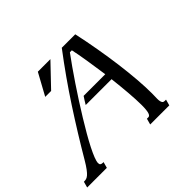

<svg xmlns="http://www.w3.org/2000/svg" viewBox="-279 -947 1177 1177"><g transform="rotate(-45 309.5 -358.0)"><path d="M370.6 -715.8H487.3Q504.9 -635.3 519 -553.7Q533.2 -472.2 543.2 -395.5Q553.2 -318.8 558.6 -250.2Q564 -181.6 564 -127Q564 -114.3 563.5 -102.5Q563 -90.8 563 -80.1Q563 -65.9 565.2 -57.9Q567.4 -49.8 570.6 -45.7Q573.7 -41.5 577.9 -40.3Q582 -39.1 585.9 -39.1H597.7L586.9 0H421.4L432.1 -39.1H444.8Q449.7 -39.1 454.1 -42.7Q458.5 -46.4 461.9 -55.7Q465.3 -64.9 467 -81.1Q468.8 -97.2 468.8 -122.6Q468.8 -145.5 467.3 -173.1Q465.8 -200.7 463.4 -231.7Q460.9 -262.7 457.5 -296.1Q454.1 -329.6 450.2 -363.8H226.1Q233.4 -376.5 241 -388.4Q248.5 -400.4 256.8 -412.6H444.3Q439 -448.2 433.8 -483.4Q428.7 -518.6 423.6 -550.8Q418.5 -583 413.3 -611.1Q408.2 -639.2 403.3 -661.1H386.2Q361.8 -628.4 333.5 -587.9Q305.2 -547.4 275.4 -503.2Q245.6 -459 215.8 -412.6Q186 -366.2 158.4 -321.3Q130.9 -276.4 106.9 -234.9Q83 -193.4 65.4 -158.7Q47.9 -124 37.8 -98.1Q27.8 -72.3 27.8 -58.6Q27.8 -46.9 33.9 -43Q40 -39.1 50.3 -39.1H56.2L45.4 0H-125L-114.3 -39.1H-111.8Q-102.5 -39.1 -93.8 -41.3Q-85 -43.5 -74.2 -52.5Q-63.5 -61.5 -49.6 -80.1Q-35.6 -98.6 -16.6 -130.9Q68.4 -275.4 164.3 -422.9Q260.3 -570.3 370.6 -715.8ZM163.1 -715.8H272L137.2 -574.7H85.9Z"/></g></svg>

Font: Arian Grqi
Style: Italic
Weight: 400
Italic angle: -15°
Designer: Ruben Hakobyan (Tarumian)
Foundry: Ruben Hakobyan (Tarumian)
Version: Version 1.002